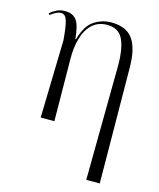

<svg xmlns="http://www.w3.org/2000/svg" viewBox="-116 -626 784 948"><g transform="rotate(15 275.5 -152.5)"><path d="M416 239 422 -352Q421 -440 398 -483.5Q375 -527 319 -527Q273 -527 243 -499.5Q213 -472 199 -424Q185 -376 186 -316L189 0H119L129 -397Q123 -469 114 -497Q105 -525 83 -525Q73 -525 59.5 -519Q46 -513 30 -500L24 -508Q40 -521 58 -530Q76 -539 100 -539Q139 -539 158.5 -514Q178 -489 184 -418H187Q208 -492 248.5 -518Q289 -544 335 -544Q411 -544 445 -498Q479 -452 480 -354L485 239Z"/></g></svg>

Font: Noto Serif Display SemiCondensed Light
Style: Regular
Weight: 300
Width: 4
Designer: Monotype Design Team
Foundry: Monotype Imaging Inc.
Version: Version 2.009